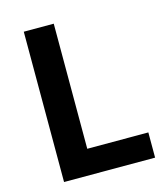

<svg xmlns="http://www.w3.org/2000/svg" viewBox="-111 -828 799 914"><g transform="rotate(-15 289.0 -370.5)"><path d="M91.3 0V-740.8H239V-124.3H540V0Z"/></g></svg>

Font: Noto Sans TC
Style: Regular
Weight: 100
Designer: Ryoko NISHIZUKA 西塚涼子 (kana, bopomofo & ideographs); Paul D. Hunt (Latin, Greek & Cyrillic); Sandoll Communications 산돌커뮤니
Foundry: Adobe
Version: Version 2.004;hotconv 1.0.118;makeotfexe 2.5.65603